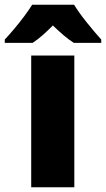

<svg xmlns="http://www.w3.org/2000/svg" viewBox="-70 -786 445 806"><path d="M242 0H61V-553H242ZM241 -766Q262 -732 294.5 -691.5Q327 -651 355 -620V-606H240Q218 -620 197 -638Q176 -656 152 -679Q128 -655 108 -637.5Q88 -620 67 -606H-50V-620Q-33 -638 -11 -664Q11 -690 31.5 -717.5Q52 -745 65 -766Z"/></svg>

Font: Noto Sans Gujarati SemiCondensed Black
Style: Regular
Weight: 900
Width: 4
Designer: Jelle Bosma - Monotype Design Team, Universal Thirst
Foundry: Monotype Imaging Inc.
Version: Version 2.106; ttfautohint (v1.8.4.7-5d5b)